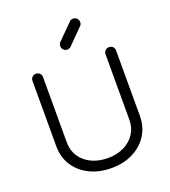

<svg xmlns="http://www.w3.org/2000/svg" viewBox="-184 -1186 1186 1336"><g transform="rotate(-20 409.5 -518.5)"><path d="M411 16Q320 16 249.5 -19Q179 -54 139.5 -116Q100 -178 100 -258V-742Q100 -759 111 -770Q122 -781 139 -781Q156 -781 167 -770Q178 -759 178 -742V-258Q178 -199 207.5 -154Q237 -109 290 -83.5Q343 -58 411 -58Q478 -58 530 -83.5Q582 -109 611.5 -154Q641 -199 641 -258V-742Q641 -759 652 -770Q663 -781 680 -781Q698 -781 708.5 -770Q719 -759 719 -742V-258Q719 -178 679.5 -116Q640 -54 570.5 -19Q501 16 411 16ZM403 -864Q387 -864 375.5 -875.5Q364 -887 364 -903Q364 -919 373 -929L486 -1042Q497 -1053 513 -1053Q530 -1053 541 -1041.5Q552 -1030 552 -1013Q552 -1006 549.5 -999Q547 -992 541 -987L429 -874Q419 -864 403 -864Z"/></g></svg>

Font: Comfortaa
Style: Regular
Weight: 400
Designer: Johan Aakerlund
Foundry: Johan Aakerlund
Version: Version 3.104; ttfautohint (v1.8.1.43-b0c9)